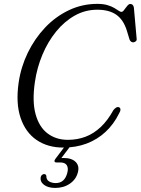

<svg xmlns="http://www.w3.org/2000/svg" viewBox="-20 -732 709 968"><path d="M580.5 -191Q587 -188 587.2 -179.8Q587.5 -171.5 580 -159.5Q553.5 -105.5 512 -67Q470.5 -28.5 416.8 -8.2Q363 12 299 12Q220.5 12 164.5 -26.2Q108.5 -64.5 83.8 -137.8Q59 -211 74 -315.5Q85.5 -394.5 120 -465.8Q154.5 -537 207.2 -592.8Q260 -648.5 327.2 -680.5Q394.5 -712.5 471 -712.5Q500 -712.5 520.8 -706.5Q541.5 -700.5 555.5 -692.2Q569.5 -684 578.2 -678Q587 -672 592 -672Q597.5 -672 602.8 -678Q608 -684 613.2 -691.8Q618.5 -699.5 624.5 -705.8Q630.5 -712 637 -712Q644.5 -712 649 -707.2Q653.5 -702.5 655 -693.5L669 -536Q670 -528.5 664.5 -523.8Q659 -519 651.5 -518.5Q639 -518.5 633 -533L619.5 -577.5Q602.5 -632.5 566.2 -657.8Q530 -683 470.5 -683Q409.5 -683 357 -653.5Q304.5 -624 263 -573Q221.5 -522 194 -456.5Q166.5 -391 156 -319Q141.5 -221 159.5 -156Q177.5 -91 220.2 -59Q263 -27 322.5 -27Q369.5 -27 410.8 -42.5Q452 -58 487.5 -91.2Q523 -124.5 551.5 -176.5Q559 -186 566.2 -190Q573.5 -194 580.5 -191ZM315.5 -5.5H342.5L284.5 71.5L270.5 66Q277.5 65.5 284.5 65Q291.5 64.5 300.5 64.5Q342 64.5 361.8 84.8Q381.5 105 372.5 137.5Q363.5 172.5 332.2 194Q301 215.5 258.5 215.5Q222.5 215.5 201.8 199.8Q181 184 185.5 160Q187 153.5 192 149.8Q197 146 201.5 145.5Q207 145.5 210 148Q213 150.5 213.5 155Q213.5 174.5 227.8 182.8Q242 191 261 191Q306.5 191 319.5 138.5Q325.5 115.5 316.8 101.2Q308 87 283.5 87H265.5Q255.5 87 254.8 81.2Q254 75.5 260 68Z"/></svg>

Font: Fraunces Light
Style: Italic
Weight: 300
Italic angle: -16°
Version: Version 1.000;[b76b70a41]